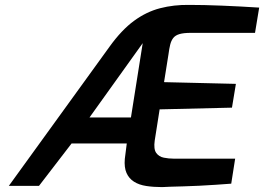

<svg xmlns="http://www.w3.org/2000/svg" viewBox="-20 -758 1077 783"><path d="M641 5Q606 5 576.5 0.5Q547 -4 526.5 -17Q506 -30 496 -52.5Q486 -75 489 -110L497 -173H272L139 0H16L427 -568Q476 -636 526.5 -673Q577 -710 633 -724.5Q689 -739 752 -738Q811 -738 885 -735Q959 -732 1037 -727L1020 -624H758Q729 -624 712 -619Q695 -614 686.5 -603Q678 -592 674 -575.5Q670 -559 667 -536L649 -423L942 -416L926 -319L631 -312L611 -185Q606 -150 617 -134.5Q628 -119 648 -115Q668 -111 688 -111H939L923 -9Q894 -7 860.5 -4.5Q827 -2 792.5 -0.5Q758 1 727.5 2Q697 3 674.5 3.5Q652 4 641 5ZM345 -279H514L562 -582Z"/></svg>

Font: Exo Thin SemiBold
Style: Italic
Weight: 600
Italic angle: -9°
Version: Version 2.000